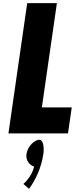

<svg xmlns="http://www.w3.org/2000/svg" viewBox="-20 -845 484 1216"><path d="M340.3 -825H152.3L33.4 0H410.6L434.4 -165H245.2ZM229.6 40C200.6 40 154.9 80 147.7 130C141.9 170 166.4 201 196.2 210C181.8 275 128.3 320 128.3 320L163.8 351C201.9 299 241.2 223 254.6 130C261.8 80 250.7 40 229.6 40Z"/></svg>

Font: Blink
Style: Obl
Weight: 400
Designer: Mew Too
Foundry: Cannot Into Space Fonts
Version: Version 001.000